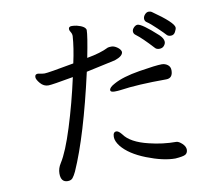

<svg xmlns="http://www.w3.org/2000/svg" viewBox="-86 -887 1172 1019"><g transform="rotate(-10 500.0 -377.5)"><path d="M782 9Q717 9 629 -25.5Q541 -60 501 -110Q480 -137 480 -160Q480 -187 498 -187Q510 -187 526 -167Q560 -118 657 -95Q729 -77 803 -77Q816 -76 833 -60Q850 -44 850 -26Q849 -8 836.5 -1Q824 6 782 9ZM527 -397Q504 -397 504 -408Q504 -423 535 -439Q583 -466 674.5 -481Q766 -496 797 -496Q815 -496 829 -485.5Q843 -475 843 -456Q843 -413 807 -413Q653 -413 558 -399Q543 -397 527 -397ZM776 -589Q720 -650 689 -673Q677 -681 677 -694Q677 -705 687 -715Q697 -725 707 -725Q730 -725 812 -650Q834 -629 834 -611Q834 -600 825 -589.5Q816 -579 800 -579Q784 -579 776 -589ZM199 28Q162 28 162 -19Q162 -47 179 -73Q213 -126 252 -250Q291 -374 321 -511Q205 -490 186 -490Q161 -490 143 -511Q125 -532 125 -545Q125 -561 141 -561Q145 -561 165 -557L177 -556Q196 -556 336 -582Q354 -664 358 -726Q358 -738 351.5 -748Q345 -758 345 -765Q345 -779 362 -779Q373 -779 389 -776Q433 -765 437 -745Q437 -714 414 -598Q488 -611 531 -633Q538 -635 551 -635Q565 -635 581.5 -623.5Q598 -612 601 -598Q601 -575 556 -560L399 -526Q324 -193 245 -15Q235 6 226 17Q217 28 199 28ZM872 -637Q857 -637 849 -646.5Q841 -656 808 -687.5Q775 -719 758 -730Q747 -737 747 -750Q747 -762 756.5 -772.5Q766 -783 777 -783Q787 -783 793 -779Q904 -702 904 -675Q904 -667 896 -652Q888 -637 872 -637Z"/></g></svg>

Font: ToneOZ-Pinyin-WenKai-Medium
Style: Medium
Weight: 700
Designer: Fontworks Inc.
Foundry: ToneOZ
Version: Version 0.240331